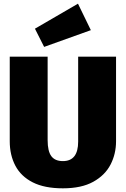

<svg xmlns="http://www.w3.org/2000/svg" viewBox="-20 -1004 684 1044"><path d="M322 20Q222 20 158 -12.5Q94 -45 63.5 -103Q33 -161 33 -236V-696H239V-242Q239 -182 259 -155Q279 -128 322 -128Q405 -128 405 -234V-696H611V-236Q611 -167 581 -109Q551 -51 487 -15.5Q423 20 322 20ZM220 -749 170 -848 404 -984 474 -840Z"/></svg>

Font: Trujillo Black
Style: Regular
Weight: 900
Designer: Fira Sans original fonts by bBox Type GmbH, Carrois Corporate GbR, & Edenspiekermann AG / Changes by Cristiano Sobral
Foundry: Fira Sans original fonts by bBox Type GmbH, Carrois Corporate GbR, & Edenspiekermann AG / Changes by Cristiano Sobral
Version: Version 4.301;July 28, 2020;FontCreator 13.0.0.2655 64-bit